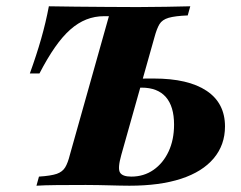

<svg xmlns="http://www.w3.org/2000/svg" viewBox="-20 -591 768 611"><path d="M96 0 104 -29Q142.7 -31.5 160.9 -37.9Q179 -44.4 187.5 -58.5Q196 -72.6 202.4 -98.4L326.6 -539.5H311.3Q281.5 -539.5 254.8 -529Q228.2 -518.5 203.6 -496.8Q179 -475 154.8 -440.3Q130.6 -405.6 105.6 -357.3H75Q96 -415.3 110.9 -467.3Q125.8 -519.4 135.5 -571Q174.2 -570.2 221 -569.8Q267.7 -569.4 318.1 -569Q368.5 -568.5 417.7 -568.5Q462.1 -568.5 508.1 -569.4Q554 -570.2 585.5 -571L577.4 -541.9Q537.1 -540.3 516.5 -534.3Q496 -528.2 487.5 -514.1Q479 -500 471.8 -473.4L366.1 -98.4Q354 -55.6 361.7 -42.3Q369.4 -29 397.6 -29Q437.9 -29 468.5 -50.4Q499.2 -71.8 516.5 -108.9Q533.9 -146 533.9 -194.4Q533.9 -252.4 507.7 -282.3Q481.5 -312.1 430.6 -312.1Q426.6 -312.1 421.8 -312.1Q416.9 -312.1 412.9 -311.3L421 -339.5Q432.3 -341.1 444.8 -341.1Q457.3 -341.1 469.4 -341.1Q579 -341.1 637.5 -302Q696 -262.9 696 -188.7Q696 -129.8 660.1 -87.1Q624.2 -44.4 556.5 -22.2Q488.7 0 391.9 0Q376.6 0 360.9 -0.4Q345.2 -0.8 328.2 -1.2Q311.3 -1.6 292.7 -2Q274.2 -2.4 253.2 -2.4Q200.8 -2.4 160.1 -2Q119.4 -1.6 96 0Z"/></svg>

Font: Playfair 5pt SemiExpanded Light Black
Style: Italic
Weight: 900
Italic angle: -15.6°
Version: Version 2.001;gftools[0.9.30]